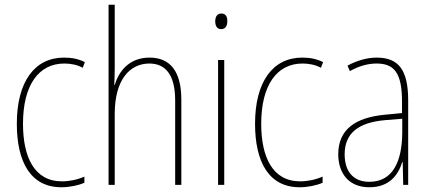

<svg xmlns="http://www.w3.org/2000/svg" viewBox="-20 -846 1816 810"><path d="M239 -56C274 -56 311 -64 336 -75V-101C307 -88 273 -81 241 -81C125 -81 77 -183 77 -324C77 -488 144 -578 251 -578C278 -578 305 -573 329 -560L338 -584C312 -597 284 -603 250 -603C126 -603 51 -501 51 -324C51 -163 109 -56 239 -56Z M464 -559V-826H438V-66H464V-365C464 -513 530 -578 610 -578C675 -578 719 -535 719 -422V-66H745V-426C745 -546 697 -603 611 -603C523 -603 481 -543 464 -488H462C463 -512 464 -529 464 -559Z M914 -789C894 -789 888 -772 888 -756C888 -738 895 -723 913 -723C931 -723 939 -737 939 -757C939 -773 934 -789 914 -789ZM926 -593H900V-66H926Z M1244 -56C1279 -56 1316 -64 1341 -75V-101C1312 -88 1278 -81 1246 -81C1130 -81 1082 -183 1082 -324C1082 -488 1149 -578 1256 -578C1283 -578 1310 -573 1334 -560L1343 -584C1317 -597 1289 -603 1255 -603C1131 -603 1056 -501 1056 -324C1056 -163 1114 -56 1244 -56Z M1569 -603C1528 -603 1484 -590 1446 -569L1456 -546C1499 -570 1536 -578 1569 -578C1644 -578 1676 -537 1676 -417V-369L1603 -362C1479 -350 1407 -300 1407 -195C1407 -119 1448 -56 1538 -56C1624 -56 1660 -109 1677 -162H1679L1681 -66H1702V-422C1702 -552 1661 -603 1569 -603ZM1603 -339 1677 -345V-286C1676 -164 1637 -79 1538 -79C1472 -79 1434 -121 1434 -195C1434 -285 1493 -329 1603 -339Z"/></svg>

Font: Noto Sans Malayalam UI Condensed Thin
Style: Regular
Weight: 100
Width: 3
Designer: Jelle Bosma - Monotype Design Team
Foundry: Monotype Imaging Inc.
Version: Version 2.104